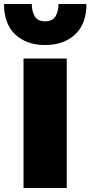

<svg xmlns="http://www.w3.org/2000/svg" viewBox="-77 -935 450 955"><path d="M147 -711Q55 -711 -1 -763.5Q-57 -816 -57 -915H81Q81 -880 95.5 -854.5Q110 -829 147 -829Q185 -829 199.5 -854.5Q214 -880 214 -915H353Q353 -816 296.5 -763.5Q240 -711 147 -711ZM40 0V-644H255V0Z"/></svg>

Font: Kanit ExtraBold
Style: Regular
Weight: 800
Designer: Katatrad Team
Foundry: CadsonDemak
Version: Version 2.000; ttfautohint (v1.8.3)